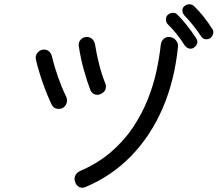

<svg xmlns="http://www.w3.org/2000/svg" viewBox="-20 -859 1040 899"><path d="M964 -680Q956 -675 947 -675Q929 -675 921 -690Q905 -714 884 -740.5Q863 -767 844 -786Q834 -798 834 -810Q834 -823 843 -830Q854 -839 866 -839Q880 -839 889 -830Q912 -808 934 -780Q956 -752 973 -725Q979 -718 979 -708Q979 -692 964 -680ZM889 -637Q882 -631 872 -631Q857 -631 845 -646Q829 -672 808 -698.5Q787 -725 767 -744Q757 -753 757 -768Q757 -781 765 -789Q776 -799 790 -799Q804 -799 811 -790Q852 -750 898 -681Q904 -672 904 -663Q904 -647 889 -637ZM382 16Q375 20 366 20Q342 20 332 -6Q329 -14 329 -20Q329 -45 354 -58Q438 -94 499.5 -147Q561 -200 603 -263Q645 -326 672 -394Q699 -462 713 -528Q727 -594 733 -651Q735 -666 745.5 -676Q756 -686 770 -686Q790 -686 803 -671Q816 -656 813 -637Q797 -480 741 -351Q685 -222 594 -128.5Q503 -35 382 16ZM452 -419Q448 -418 444.5 -416.5Q441 -415 437 -415Q413 -415 403 -438Q388 -477 372.5 -532Q357 -587 349 -643Q346 -660 357.5 -673Q369 -686 387 -686Q401 -686 411.5 -676.5Q422 -667 425 -651Q432 -606 444 -558.5Q456 -511 472 -471Q474 -467 475 -463Q476 -459 476 -454Q476 -430 452 -419ZM255 -349Q232 -349 222 -369Q200 -415 179.5 -473.5Q159 -532 148 -581Q144 -598 156 -612.5Q168 -627 186 -627Q200 -627 210 -618Q220 -609 223 -595Q233 -552 251 -500.5Q269 -449 289 -408Q294 -398 294 -389Q294 -374 283.5 -361.5Q273 -349 255 -349Z"/></svg>

Font: Kiwi Maru Medium
Style: Regular
Weight: 500
Designer: Hiroki-Chan
Version: Version 1.100